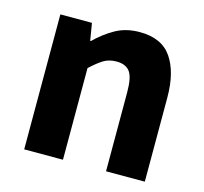

<svg xmlns="http://www.w3.org/2000/svg" viewBox="-88 -677 825 775"><g transform="rotate(15 324.5 -289.0)"><path d="M76 0V-564H208L220 -492H223Q259 -528 303 -553Q347 -578 405 -578Q497 -578 538.5 -517.5Q580 -457 580 -351V0H418V-330Q418 -393 400.5 -416Q383 -439 345 -439Q313 -439 290 -424.5Q267 -410 238 -383V0Z"/></g></svg>

Font: Noto Sans JP ExtraBold
Style: Regular
Weight: 800
Designer: Ryoko NISHIZUKA  (kana, bopomofo & ideographs); Paul D. Hunt (Latin, Greek & Cyrillic); Sandoll Communications , Soo-you
Foundry: Adobe
Version: Version 2.004-H2;hotconv 1.0.118;makeotfexe 2.5.65603